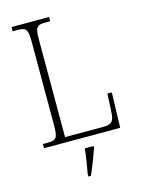

<svg xmlns="http://www.w3.org/2000/svg" viewBox="-136 -793 815 1093"><g transform="rotate(-15 271.5 -246.5)"><path d="M43 0H492L498 -207H472L467 -104C464 -50 455 -30 402 -30H175V-606C175 -679 186 -689 234 -689H264V-714H43V-689H72C120 -689 132 -679 132 -605V-109C132 -35 120 -25 73 -25H43ZM245 208V221H260C279 181 304 113 319 71V61H267C262 109 254 159 245 208Z"/></g></svg>

Font: Noto Serif Devanagari SemiCondensed ExtraLight
Style: Regular
Weight: 200
Width: 4
Designer: Universal Thirst, Indian Type Foundry and the Monotype Design Team
Foundry: Monotype Imaging Inc.
Version: Version 2.004